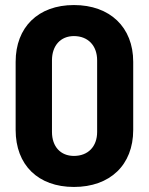

<svg xmlns="http://www.w3.org/2000/svg" viewBox="-20 -730 589 761"><path d="M273 11C416 11 508 -76 508 -215V-485C508 -622 416 -710 273 -710C131 -710 42 -622 42 -485V-215C42 -76 131 11 273 11ZM186 -207V-491C186 -549 220 -587 273 -587C329 -587 365 -549 365 -491V-207C365 -149 329 -112 273 -112C220 -112 186 -149 186 -207Z"/></svg>

Font: Vanilla Cream Black
Style: Regular
Weight: 900
Designer: Jeremy Tribby, Jinavaṁso
Foundry: Tribby Type
Version: Version 1.422;Glyphs 3.1.2 (3151)